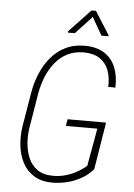

<svg xmlns="http://www.w3.org/2000/svg" viewBox="-61 -954 702 1009"><g transform="rotate(5 290.5 -449.5)"><path d="M507.8 -328.1 467.3 -79.1Q441.9 -48.8 406.5 -28.8Q371.1 -8.8 331.8 1Q292.5 10.7 252.9 10.7Q194.3 10.3 155.5 -14.4Q116.7 -39.1 95.7 -79.8Q74.7 -120.6 69.6 -170.4Q64.5 -220.2 71.8 -269L102.1 -450.2Q110.4 -502 130.6 -550.5Q150.9 -599.1 182.6 -637.7Q214.4 -676.3 259.5 -698.7Q304.7 -721.2 363.8 -720.7Q425.3 -720.2 465.3 -694.3Q505.4 -668.5 524.2 -622.3Q543 -576.2 540.5 -515.6L502.9 -516.1Q504.9 -566.4 490.7 -603.8Q476.6 -641.1 444.8 -662.8Q413.1 -684.6 361.8 -685.5Q312 -686 273.7 -666.7Q235.4 -647.5 208.3 -613.5Q181.2 -579.6 164.3 -537.6Q147.5 -495.6 139.6 -451.2L109.4 -269Q102.5 -227.5 105.7 -185.1Q108.9 -142.6 124.5 -106.2Q140.1 -69.8 171.6 -47.6Q203.1 -25.4 253.4 -25.4Q285.2 -24.9 316.4 -33.2Q347.7 -41.5 376.2 -56.9Q404.8 -72.3 429.2 -93.3L464.8 -292.5H298.8L304.7 -328.1ZM403.8 -908.7 481 -786.6 480.5 -781.7 443.8 -781.2 390.1 -875 303.2 -782.2 267.1 -781.7 267.6 -789.6 380.4 -908.7Z"/></g></svg>

Font: Roboto Condensed ExtraLight
Style: Italic
Weight: 250
Italic angle: -12°
Designer: Christian Robertson
Foundry: Google
Version: Version 3.008; 2023